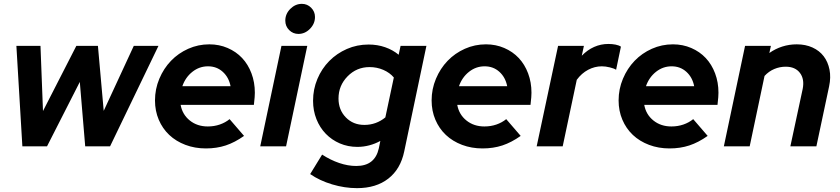

<svg xmlns="http://www.w3.org/2000/svg" viewBox="-20 -759 4359 996"><path d="M224 0H96L65 -521H190L203 -183L376 -521H488L518 -184L674 -521H802L551 0H422L394 -334Z M1246 -54Q1198 -20 1151 -4.5Q1104 11 1048 11Q991 11 942 -7.5Q893 -26 858 -59Q823 -92 803.5 -138Q784 -184 784 -238Q784 -297 806.5 -350.5Q829 -404 867 -443.5Q905 -483 956.5 -506Q1008 -529 1066 -529Q1117 -529 1161 -510Q1205 -491 1236 -458Q1267 -425 1284.5 -378.5Q1302 -332 1302 -278Q1302 -267 1301 -254.5Q1300 -242 1297 -215H917Q926 -165 964.5 -134Q1003 -103 1058 -103Q1091 -103 1120 -113Q1149 -123 1171 -141ZM1059 -415Q1014 -415 978 -386.5Q942 -358 926 -312H1176Q1167 -358 1135.5 -386.5Q1104 -415 1059 -415Z M1528 -583Q1500 -583 1480 -603Q1460 -623 1460 -652Q1460 -687 1486 -713Q1512 -739 1546 -739Q1574 -739 1594 -719Q1614 -699 1614 -671Q1614 -636 1588 -609.5Q1562 -583 1528 -583ZM1574 -521 1464 0H1330L1440 -521Z M1834 3Q1785 3 1743 -15Q1701 -33 1670 -65Q1639 -97 1621.5 -141Q1604 -185 1604 -236Q1604 -296 1626.5 -349.5Q1649 -403 1688 -442.5Q1727 -482 1779.5 -505Q1832 -528 1892 -528Q1938 -528 1978 -514Q2018 -500 2048 -475L2058 -521H2192L2077 26Q2058 118 1994.5 167.5Q1931 217 1832 217Q1768 217 1703 197.5Q1638 178 1589 144L1651 43Q1694 71 1739.5 86.5Q1785 102 1828 102Q1877 102 1906 79Q1935 56 1945 11L1953 -28Q1926 -13 1895.5 -5Q1865 3 1834 3ZM1736 -248Q1736 -189 1774 -150Q1812 -111 1870 -111Q1901 -111 1928.5 -121Q1956 -131 1979 -150L2023 -357Q2002 -382 1968.5 -396.5Q1935 -411 1897 -411Q1830 -411 1783 -363Q1736 -315 1736 -248Z M2681 -54Q2633 -20 2586 -4.5Q2539 11 2483 11Q2426 11 2377 -7.5Q2328 -26 2293 -59Q2258 -92 2238.5 -138Q2219 -184 2219 -238Q2219 -297 2241.5 -350.5Q2264 -404 2302 -443.5Q2340 -483 2391.5 -506Q2443 -529 2501 -529Q2552 -529 2596 -510Q2640 -491 2671 -458Q2702 -425 2719.5 -378.5Q2737 -332 2737 -278Q2737 -267 2736 -254.5Q2735 -242 2732 -215H2352Q2361 -165 2399.5 -134Q2438 -103 2493 -103Q2526 -103 2555 -113Q2584 -123 2606 -141ZM2494 -415Q2449 -415 2413 -386.5Q2377 -358 2361 -312H2611Q2602 -358 2570.5 -386.5Q2539 -415 2494 -415Z M2764 0 2875 -521H3009L2998 -470Q3027 -500 3062 -515.5Q3097 -531 3136 -531Q3156 -531 3173.5 -527.5Q3191 -524 3201 -517L3176 -397Q3166 -404 3143.5 -409.5Q3121 -415 3102 -415Q3065 -415 3031 -397Q2997 -379 2972 -345L2899 0Z M3651 -54Q3603 -20 3556 -4.5Q3509 11 3453 11Q3396 11 3347 -7.5Q3298 -26 3263 -59Q3228 -92 3208.5 -138Q3189 -184 3189 -238Q3189 -297 3211.5 -350.5Q3234 -404 3272 -443.5Q3310 -483 3361.5 -506Q3413 -529 3471 -529Q3522 -529 3566 -510Q3610 -491 3641 -458Q3672 -425 3689.5 -378.5Q3707 -332 3707 -278Q3707 -267 3706 -254.5Q3705 -242 3702 -215H3322Q3331 -165 3369.5 -134Q3408 -103 3463 -103Q3496 -103 3525 -113Q3554 -123 3576 -141ZM3464 -415Q3419 -415 3383 -386.5Q3347 -358 3331 -312H3581Q3572 -358 3540.5 -386.5Q3509 -415 3464 -415Z M3735 0 3845 -521H3979L3971 -484Q4002 -506 4038 -517.5Q4074 -529 4113 -529Q4159 -529 4195 -512.5Q4231 -496 4253 -467Q4275 -438 4283 -398Q4291 -358 4281 -311L4215 0H4080L4144 -298Q4154 -349 4129.5 -381Q4105 -413 4056 -413Q4025 -413 3996.5 -401Q3968 -389 3946 -365L3869 0Z"/></svg>

Font: Red Hat Display
Style: Bold Italic
Weight: 700
Italic angle: -12°
Designer: Pentagram / MCKL
Foundry: Pentagram / MCKL
Version: Version 1.003; Red Hat Display Bold Italic